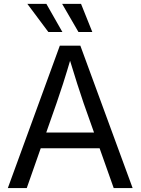

<svg xmlns="http://www.w3.org/2000/svg" viewBox="-20 -961 718 981"><path d="M20 0 285.6 -727.5H390.6L657.7 0H561L407.2 -434.1Q393.1 -475.1 374.3 -533.7Q355.5 -592.3 327.6 -684.1H348.1Q320.8 -591.3 301.8 -532.2Q282.7 -473.1 269 -434.1L116.7 0ZM154.8 -203.6V-283.7H522.9V-203.6ZM380.9 -797.4 297.4 -941.4H394L451.7 -797.4ZM227.1 -797.4 119.6 -941.4H216.8L298.8 -797.4Z"/></svg>

Font: Inter 20pt
Style: Regular
Weight: 400
Version: Version 4.001;git-66647c0bb